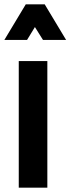

<svg xmlns="http://www.w3.org/2000/svg" viewBox="-35 -860 323 880"><path d="M51 0V-580H182V0ZM89 -677H-15L83 -840H170L268 -677H162L125 -736Q119 -727 107 -706.5Q95 -686 89 -677Z"/></svg>

Font: Orbitron
Style: Bold
Weight: 700
Designer: Matt McInerney
Foundry: Matt McInerney
Version: Version 001.001